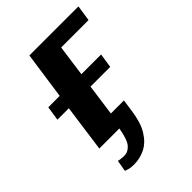

<svg xmlns="http://www.w3.org/2000/svg" viewBox="-195 -588 833 833"><g transform="rotate(-45 221.0 -172.0)"><path d="M127 156Q108 156 95 152Q82 148 80 147L89 95Q89 95 99.5 97Q110 99 125 99Q148 99 165.5 79Q183 59 193 0H70L100 -217H30L40 -283H110L141 -500H442L431 -427H263L243 -283H364L354 -217H233L213 -72H293L285 -15Q276 49 252.5 86.5Q229 124 196.5 140Q164 156 127 156Z"/></g></svg>

Font: Arsenal SC
Style: Bold Italic
Weight: 700
Italic angle: -9.10001°
Designer: Andrij Shevchenko
Foundry: Stairsfor
Version: Version 2.001; ttfautohint (v1.8.4.7-5d5b)